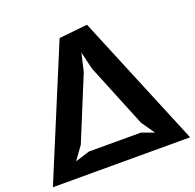

<svg xmlns="http://www.w3.org/2000/svg" viewBox="-163 -902 1056 1040"><g transform="rotate(-20 364.5 -382.0)"><path d="M760 0H-31L279.5 -747L443.5 -764ZM518.5 -115 590 -89 537 -165 388 -530.5 363.5 -632.5 340 -530.5 190 -165 135.5 -89 218.5 -115Z"/></g></svg>

Font: B612
Style: Bold
Weight: 700
Designer: Nicolas Chauveau, Thomas Paillot, Jonathan Favre-Lamarine, Jean-Luc Vinot
Foundry: AIRBUS
Version: Version 1.008